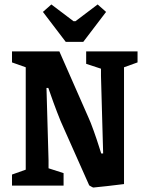

<svg xmlns="http://www.w3.org/2000/svg" viewBox="-20 -838 662 867"><path d="M276.9 -648.9 173.8 -784.2 211.9 -817.9 312 -742.2H320.8L420.9 -817.9L459 -784.2L356 -648.9ZM401.9 8.8Q399.9 8.8 395.3 6.3Q390.6 3.9 386.7 1.5L382.8 -1L268.1 -258.8Q254.4 -287.6 237.1 -333.3Q219.7 -378.9 209 -410.2L198.2 -440.9H189.9L199.2 -113.8V-78.1L267.1 -56.2V0H34.2V-49.8L96.2 -71.8V-534.2L34.2 -556.2V-606H248L379.9 -306.2Q388.7 -287.6 403.1 -247.3Q417.5 -207 427.2 -175.8L437 -145H445.8L436 -495.1V-527.8L369.1 -549.8V-606H601.1V-556.2L540 -534.2V-6.8Q523.9 -4.4 464.8 2.2Q405.8 8.8 401.9 8.8Z"/></svg>

Font: Grenze SemiBold
Style: Regular
Weight: 600
Designer: Renata Polastri
Foundry: Omnibus-Type
Version: Version 1.002;PS 001.002;hotconv 1.0.88;makeotf.lib2.5.64775